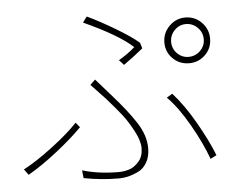

<svg xmlns="http://www.w3.org/2000/svg" viewBox="-53 -803 1105 882"><g transform="rotate(-5 500.0 -362.0)"><path d="M284.2 -257.8 302.7 -235.4Q254.9 -186.5 182.6 -129.9Q110.4 -73.2 48.8 -38.1L29.3 -64.5Q88.9 -95.7 166.5 -154.8Q244.1 -213.9 284.2 -257.8ZM916 -52.7 887.7 -38.1Q861.3 -111.3 811.5 -198.7Q761.7 -286.1 711.9 -335.9L738.3 -351.6Q791 -293 839.8 -207.5Q888.7 -122.1 916 -52.7ZM298.8 -1 294.9 -37.1Q370.1 -14.6 461.9 -14.6Q486.3 -14.6 510.3 -22Q534.2 -29.3 555.2 -53.2Q576.2 -77.1 576.2 -115.2Q576.2 -149.4 551.3 -195.8Q526.4 -242.2 502.4 -272.9Q478.5 -303.7 434.6 -353.5L367.2 -424.8L390.6 -447.3L455.1 -374Q528.3 -292 567.4 -231.4Q606.4 -170.9 606.4 -112.3Q606.4 -73.2 590.3 -45.9Q574.2 -18.6 548.8 -6.8Q523.4 4.9 502.4 9.8Q481.4 14.6 461.9 14.6Q378.9 14.6 298.8 -1ZM529.3 -502.9 507.8 -526.4Q549.8 -550.8 583 -580.1Q519.5 -639.6 358.4 -712.9L377.9 -739.3Q435.5 -711.9 505.4 -670.4Q575.2 -628.9 611.3 -597.7L619.1 -571.3Q579.1 -538.1 529.3 -502.9ZM828.1 -695.3Q872.1 -695.3 902.8 -664.1Q933.6 -632.8 933.6 -588.9Q933.6 -544.9 902.8 -514.6Q872.1 -484.4 828.1 -484.4Q784.2 -484.4 753.4 -514.6Q722.7 -544.9 722.7 -588.9Q722.7 -632.8 753.9 -664.1Q785.2 -695.3 828.1 -695.3ZM828.1 -513.7Q859.4 -513.7 881.8 -535.6Q904.3 -557.6 904.3 -588.9Q904.3 -620.1 881.8 -642.6Q859.4 -665 828.1 -665Q797.9 -665 775.9 -642.6Q753.9 -620.1 753.9 -588.9Q753.9 -557.6 775.9 -535.6Q797.9 -513.7 828.1 -513.7Z"/></g></svg>

Font: GenEi Gothic M ExtraLight
Style: Regular
Weight: 200
Designer: o_tamon (Modified); [Source Han Sans]
Ryoko NISHIZUKA  (kana & ideographs); Paul D. Hunt (Latin, Greek & Cyrillic); Wenl
Version: Version 1.1a;Original Version 1.004